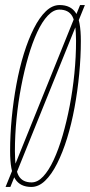

<svg xmlns="http://www.w3.org/2000/svg" viewBox="-20 -730 356 760"><path d="M316 -710 286 -636H284L44 -42H42L21 10H2L32 -64H34L275 -661H277L297 -710ZM104 10Q60 10 40 -21.5Q20 -53 20 -132Q20 -196 26.5 -263.5Q33 -331 45 -396Q57 -461 74.5 -517.5Q92 -574 114 -617.5Q136 -661 161.5 -685.5Q187 -710 216 -710Q260 -710 280 -679Q300 -648 300 -568Q300 -504 293.5 -436.5Q287 -369 275 -304Q263 -239 245.5 -182.5Q228 -126 206 -82.5Q184 -39 158.5 -14.5Q133 10 104 10ZM105 -8Q129 -8 151 -31.5Q173 -55 192.5 -97Q212 -139 228 -194Q244 -249 256 -311.5Q268 -374 274.5 -439.5Q281 -505 281 -568Q281 -640 266 -666Q251 -692 215 -692Q192 -692 169.5 -668.5Q147 -645 127.5 -603Q108 -561 92 -506Q76 -451 64 -388.5Q52 -326 45.5 -260.5Q39 -195 39 -132Q39 -60 54 -34Q69 -8 105 -8Z"/></svg>

Font: Georama ExtraCondensed Thin
Style: Italic
Weight: 100
Width: 2
Italic angle: -9°
Designer: Jean-Baptiste Levee
Foundry: Production Type
Version: Version 1.001